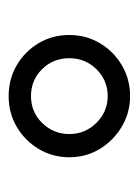

<svg xmlns="http://www.w3.org/2000/svg" viewBox="41 -779 318 440"><g transform="rotate(-90 200.0 -559.0)"><path d="M339.8 -559.1Q339.8 -520.5 320.8 -488.8Q301.8 -457 270 -438.5Q238.3 -419.9 199.7 -419.9Q161.6 -419.9 129.6 -439Q97.7 -458 78.6 -489.5Q59.6 -521 59.6 -559.1Q59.6 -597.2 78.4 -628.9Q97.2 -660.6 128.9 -679.4Q160.6 -698.2 199.7 -698.2Q238.8 -698.2 270.5 -679.7Q302.2 -661.1 321 -629.6Q339.8 -598.1 339.8 -559.1ZM286.6 -559.1Q286.6 -596.2 261.5 -621.6Q236.3 -647 199.7 -647Q163.1 -647 137.9 -621.1Q112.8 -595.2 112.8 -559.1Q112.8 -522.9 138.4 -497.1Q164.1 -471.2 199.7 -471.2Q235.8 -471.2 261.2 -496.8Q286.6 -522.5 286.6 -559.1Z"/></g></svg>

Font: Arimo
Style: Regular
Weight: 400
Designer: Steve Matteson
Foundry: Monotype Imaging Inc.
Version: Version 1.33